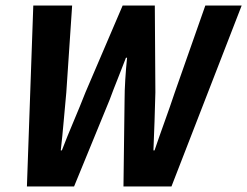

<svg xmlns="http://www.w3.org/2000/svg" viewBox="-20 -672 891 692"><path d="M77 0 100 -652H240L219 -339Q214 -287 209.5 -234.5Q205 -182 199 -130H203Q223 -182 245.5 -235Q268 -288 288 -339L422 -652H538L540 -339Q539 -288 537 -235.5Q535 -183 533 -130H537Q555 -183 574 -235.5Q593 -288 610 -339L720 -652H851L598 0H425L429 -312Q429 -344 431.5 -385Q434 -426 438 -464H434Q420 -427 404.5 -388.5Q389 -350 375 -312L247 0Z"/></svg>

Font: TypoPRO Source Sans Pro
Style: Bold Italic
Weight: 700
Italic angle: -11°
Designer: Paul D. Hunt
Foundry: Adobe Systems Incorporated
Version: Version 1.075;PS 2.000;hotconv 1.0.86;makeotf.lib2.5.63406